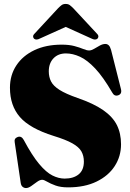

<svg xmlns="http://www.w3.org/2000/svg" viewBox="-20 -938 662 974"><path d="M325.5 12.5Q287.5 12.5 261.5 3Q235.5 -6.5 219.2 -16.2Q203 -26 194 -26Q182.5 -26 168 -15.5Q153.5 -5 138.8 5.5Q124 16 112 16Q102.5 16 94.8 9.8Q87 3.5 85 -10.5L54.5 -217Q51 -236 69.5 -243Q88.5 -250 100.5 -228Q143 -148.5 178.8 -106Q214.5 -63.5 246 -47.8Q277.5 -32 308 -32Q352.5 -32 379 -53.5Q405.5 -75 405.5 -118.5Q405.5 -147.5 393 -169.8Q380.5 -192 347.2 -210.8Q314 -229.5 252 -248.5Q131 -286.5 80.8 -344.5Q30.5 -402.5 30.5 -493Q30.5 -557 63 -606.2Q95.5 -655.5 154.5 -683.5Q213.5 -711.5 293 -711.5Q331 -711.5 357.8 -704.2Q384.5 -697 402.2 -689.5Q420 -682 432.5 -682Q443 -682 457.2 -690.2Q471.5 -698.5 486.2 -706.8Q501 -715 514.5 -715Q524 -715 531.2 -708.5Q538.5 -702 543.5 -684.5L593.5 -486.5Q600 -461.5 579.5 -454.5Q560 -448 549 -469Q503.5 -547.5 463 -590.5Q422.5 -633.5 385.8 -650.2Q349 -667 314.5 -667Q275 -667 251.2 -642Q227.5 -617 227.5 -576Q227.5 -547.5 239 -524.8Q250.5 -502 282 -482Q313.5 -462 373.5 -441Q455 -413 503.2 -379.5Q551.5 -346 572.8 -303.8Q594 -261.5 594 -206Q594 -145 562 -95.5Q530 -46 469.8 -16.8Q409.5 12.5 325.5 12.5ZM474 -741.5Q463 -732.5 443 -743L313.5 -801.5L183.5 -743Q164 -732.5 153 -741.5Q148.5 -745.5 148 -752.5Q147.5 -759.5 155 -767L274.5 -896Q284.5 -906 292.5 -912Q300.5 -918 313 -918Q326 -918 334 -912Q342 -906 352 -896L472 -767Q479.5 -759.5 479 -752.5Q478.5 -745.5 474 -741.5Z"/></svg>

Font: Fraunces 72pt Black
Style: Regular
Weight: 900
Version: Version 1.000;[0bf87f6ff]